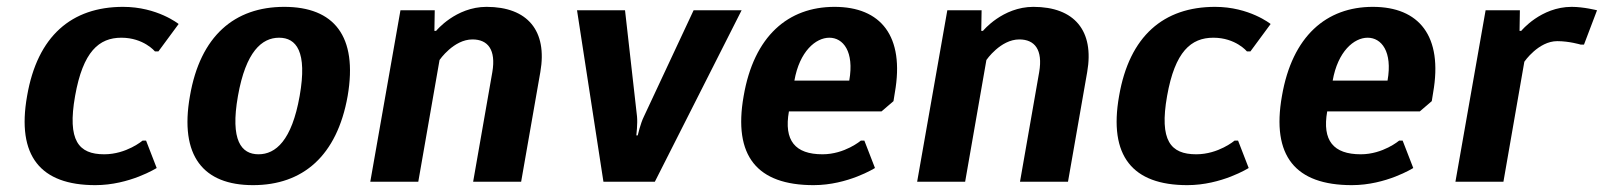

<svg xmlns="http://www.w3.org/2000/svg" viewBox="-20 -530 4678 560"><path d="M334 -420C399 -420 432 -380 432 -380H442L501 -460C501 -460 439 -510 339 -510C189 -510 89 -425 59 -250C28 -75 98 10 258 10C358 10 437 -40 437 -40L406 -120H396C396 -120 349 -80 284 -80C209 -80 176 -120 199 -250C222 -380 269 -420 334 -420Z M854 -250C831 -120 784 -80 734 -80C684 -80 651 -120 674 -250C697 -380 744 -420 794 -420C844 -420 877 -380 854 -250ZM994 -250C1024 -425 954 -510 809 -510C664 -510 564 -425 534 -250C503 -75 573 10 718 10C863 10 963 -75 994 -250Z M1358 -415C1403 -415 1427 -385 1416 -320L1360 0H1500L1556 -320C1577 -440 1519 -510 1399 -510C1309 -510 1252 -440 1252 -440H1247L1248 -500H1148L1060 0H1200L1262 -355C1262 -355 1303 -415 1358 -415Z M1890 0 2143 -500H2003L1858 -190C1848 -170 1840 -135 1840 -135H1836C1836 -135 1840 -170 1838 -190L1803 -500H1663L1740 0Z M2399 -420C2439 -420 2472 -380 2457 -295H2297C2312 -380 2359 -420 2399 -420ZM2353 10C2453 10 2532 -40 2532 -40L2501 -120H2491C2491 -120 2444 -80 2379 -80C2299 -80 2266 -120 2281 -205H2551L2586 -235L2590 -260C2619 -425 2549 -510 2414 -510C2279 -510 2179 -425 2149 -250C2118 -75 2188 10 2353 10Z M2953 -415C2998 -415 3022 -385 3011 -320L2955 0H3095L3151 -320C3172 -440 3114 -510 2994 -510C2904 -510 2847 -440 2847 -440H2842L2843 -500H2743L2655 0H2795L2857 -355C2857 -355 2898 -415 2953 -415Z M3519 -420C3584 -420 3617 -380 3617 -380H3627L3686 -460C3686 -460 3624 -510 3524 -510C3374 -510 3274 -425 3244 -250C3213 -75 3283 10 3443 10C3543 10 3622 -40 3622 -40L3591 -120H3581C3581 -120 3534 -80 3469 -80C3394 -80 3361 -120 3384 -250C3407 -380 3454 -420 3519 -420Z M3969 -420C4009 -420 4042 -380 4027 -295H3867C3882 -380 3929 -420 3969 -420ZM3923 10C4023 10 4102 -40 4102 -40L4071 -120H4061C4061 -120 4014 -80 3949 -80C3869 -80 3836 -120 3851 -205H4121L4156 -235L4160 -260C4189 -425 4119 -510 3984 -510C3849 -510 3749 -425 3719 -250C3688 -75 3758 10 3923 10Z M4522 -410C4557 -410 4590 -400 4590 -400H4600L4638 -500C4638 -500 4599 -510 4564 -510C4474 -510 4417 -440 4417 -440H4412L4413 -500H4313L4225 0H4365L4426 -350C4426 -350 4467 -410 4522 -410Z"/></svg>

Font: Scada
Style: Bold Italic
Weight: 700
Designer: Jovanny Lemonad
Foundry: Jovanny Lemonad
Version: Version 3.005